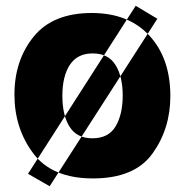

<svg xmlns="http://www.w3.org/2000/svg" viewBox="-20 -608 640 665"><path d="M152 37 77 -6 450 -588 525 -543ZM302 10Q446 10 508 -76Q570 -162 570 -275Q570 -406 497.5 -484.5Q425 -563 298 -563Q163 -563 96.5 -481Q30 -399 30 -280Q30 -164 95 -77Q160 10 302 10ZM300 -129Q246 -129 221 -169Q196 -209 196 -276Q196 -344 222 -383.5Q248 -423 301 -423Q355 -423 380 -383Q405 -343 405 -277Q405 -212 380.5 -170.5Q356 -129 300 -129Z"/></svg>

Font: Noto Sans Mono Extra
Style: Regular
Weight: 800
Designer: Monotype Design Team
Foundry: Monotype Imaging Inc.
Version: Version 1.900